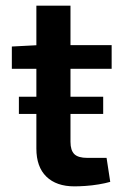

<svg xmlns="http://www.w3.org/2000/svg" viewBox="-20 -651 437 681"><path d="M346 -308V-247H47V-308ZM230 -631V-148Q230 -118 243.5 -104.5Q257 -91 290 -91H358L371 -6Q354 -1 330 3Q306 7 283 8.5Q260 10 244 10Q180 10 144.5 -24.5Q109 -59 109 -124V-631ZM376 -491V-407H22V-486L118 -491Z"/></svg>

Font: Exo 2 SemiBold
Style: Regular
Weight: 600
Designer: Natanael Gama
Foundry: Natanael Gama
Version: Version 2.010